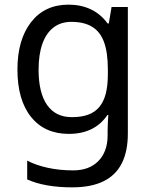

<svg xmlns="http://www.w3.org/2000/svg" viewBox="-20 -566 655 826"><path d="M275 -546Q328 -546 370.5 -526Q413 -506 443 -465H448L460 -536H530V9Q530 85 504 136.5Q478 188 425 214Q372 240 290 240Q232 240 183.5 231.5Q135 223 97 206V125Q135 145 186 156Q237 167 295 167Q364 167 403.5 126.5Q443 86 443 16V-5Q443 -17 444 -39.5Q445 -62 446 -71H442Q414 -30 372.5 -10Q331 10 276 10Q172 10 113.5 -63Q55 -136 55 -267Q55 -395 113.5 -470.5Q172 -546 275 -546ZM287 -472Q242 -472 210.5 -448Q179 -424 162.5 -378Q146 -332 146 -266Q146 -167 182.5 -114.5Q219 -62 289 -62Q330 -62 359 -72.5Q388 -83 407 -105.5Q426 -128 435 -163Q444 -198 444 -246V-267Q444 -340 427.5 -385Q411 -430 376 -451Q341 -472 287 -472Z"/></svg>

Font: lhindi85
Style: Book
Weight: 400
Designer: Jelle Bosma - Monotype Design Team
Foundry: Monotype Imaging Inc.
Version: Version 2.003